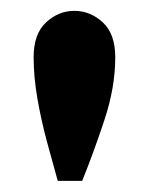

<svg xmlns="http://www.w3.org/2000/svg" viewBox="-20 -698 288 354"><path d="M117 -678Q146.5 -678 169.5 -656.8Q192.5 -635.5 192.5 -592.5Q192.5 -536.5 172.2 -475.8Q152 -415 131.5 -364.5H86.5Q77 -398 66.5 -437Q56 -476 49 -516Q42 -556 42 -592.5Q42 -635.5 65 -656.8Q88 -678 117 -678Z"/></svg>

Font: League Spartan Thin ExtraBold
Style: Regular
Weight: 800
Version: Version 2.002